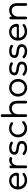

<svg xmlns="http://www.w3.org/2000/svg" viewBox="2172 -2900 744 5128"><g transform="rotate(-90 2544.0 -336.0)"><path d="M294 16C357 16 424 -3 475 -43C485 -53 490 -63 490 -72C490 -91 473 -106 458 -106C451 -106 445 -104 440 -99C393 -63 337 -49 291 -49C283 -49 276 -49 269 -50C240 -52 215 -61 193 -76C149 -107 125 -154 125 -190C125 -203 130 -203 142 -203H450C479 -203 496 -229 496 -266C496 -295 488 -325 473 -356C442 -417 379 -464 280 -464C141 -464 48 -361 48 -234C48 -156 70 -95 115 -51C160 -6 219 16 294 16ZM142 -261C133 -261 128 -264 128 -269C128 -334 198 -403 280 -403C317 -403 349 -392 375 -371C400 -349 415 -324 418 -296C419 -293 419 -289 419 -286C419 -273 412 -259 395 -259Z M688 -226C688 -274 700 -314 723 -345C746 -376 778 -392 819 -392C832 -392 848 -389 867 -384C870 -383 874 -383 877 -383C893 -383 904 -392 910 -410C911 -414 912 -419 912 -423C912 -434 906 -449 885 -456C869 -461 853 -464 837 -464C810 -464 782 -457 752 -443C722 -429 701 -409 688 -382V-421C688 -444 670 -456 653 -456C633 -456 616 -444 616 -421V-21C616 0 632 16 653 16C674 16 688 0 688 -21Z M1155 16C1275 16 1344 -42 1344 -130C1344 -245 1215 -261 1155 -269C1112 -274 1084 -281 1070 -289C1055 -297 1048 -309 1048 -326C1048 -375 1093 -400 1162 -400C1205 -400 1230 -392 1269 -371C1277 -367 1286 -362 1294 -362C1311 -362 1326 -382 1326 -397C1326 -408 1322 -416 1314 -422C1287 -446 1225 -464 1158 -464C1043 -464 976 -409 976 -322C976 -287 987 -262 1008 -246C1029 -229 1054 -218 1083 -213C1111 -208 1135 -204 1155 -202C1230 -193 1272 -174 1272 -125C1272 -78 1235 -48 1160 -48C1107 -48 1066 -63 1034 -91C1021 -102 1010 -107 1002 -107C991 -107 968 -93 968 -72C968 -63 972 -54 979 -46C1024 -5 1082 16 1155 16Z M1674 16C1753 16 1810 -10 1858 -53C1867 -64 1872 -74 1872 -83C1872 -100 1858 -117 1842 -117C1834 -117 1827 -114 1821 -109C1785 -74 1729 -50 1678 -50C1675 -50 1672 -50 1669 -50C1577 -61 1512 -127 1512 -226C1512 -276 1528 -318 1559 -352C1590 -385 1629 -402 1678 -402C1727 -402 1767 -380 1795 -363C1802 -362 1809 -360 1813 -360C1834 -360 1845 -371 1845 -392C1845 -405 1840 -414 1830 -421C1791 -450 1739 -464 1674 -464C1542 -464 1440 -365 1440 -227C1440 -94 1532 16 1674 16Z M2021 16C2042 16 2056 0 2056 -21V-226C2056 -302 2102 -392 2216 -392C2297 -392 2344 -342 2344 -235V-21C2344 0 2360 16 2381 16C2402 16 2416 0 2416 -21V-245C2416 -320 2398 -375 2362 -411C2325 -446 2280 -464 2226 -464C2159 -464 2102 -438 2056 -386V-653C2056 -676 2038 -688 2021 -688C2001 -688 1984 -676 1984 -653V-21C1984 0 2000 16 2021 16Z M2763 16C2898 16 3000 -89 3000 -227C3000 -363 2898 -464 2763 -464C2630 -464 2528 -363 2528 -227C2528 -89 2630 16 2763 16ZM2763 -50C2714 -50 2675 -67 2646 -101C2617 -135 2602 -177 2602 -227C2602 -275 2617 -316 2646 -349C2675 -382 2714 -398 2763 -398C2813 -398 2853 -382 2883 -349C2913 -316 2928 -275 2928 -227C2928 -177 2913 -135 2883 -101C2853 -67 2813 -50 2763 -50Z M3275 16C3395 16 3464 -42 3464 -130C3464 -245 3335 -261 3275 -269C3232 -274 3204 -281 3190 -289C3175 -297 3168 -309 3168 -326C3168 -375 3213 -400 3282 -400C3325 -400 3350 -392 3389 -371C3397 -367 3406 -362 3414 -362C3431 -362 3446 -382 3446 -397C3446 -408 3442 -416 3434 -422C3407 -446 3345 -464 3278 -464C3163 -464 3096 -409 3096 -322C3096 -287 3107 -262 3128 -246C3149 -229 3174 -218 3203 -213C3231 -208 3255 -204 3275 -202C3350 -193 3392 -174 3392 -125C3392 -78 3355 -48 3280 -48C3227 -48 3186 -63 3154 -91C3141 -102 3130 -107 3122 -107C3111 -107 3088 -93 3088 -72C3088 -63 3092 -54 3099 -46C3144 -5 3202 16 3275 16Z M3739 16C3859 16 3928 -42 3928 -130C3928 -245 3799 -261 3739 -269C3696 -274 3668 -281 3654 -289C3639 -297 3632 -309 3632 -326C3632 -375 3677 -400 3746 -400C3789 -400 3814 -392 3853 -371C3861 -367 3870 -362 3878 -362C3895 -362 3910 -382 3910 -397C3910 -408 3906 -416 3898 -422C3871 -446 3809 -464 3742 -464C3627 -464 3560 -409 3560 -322C3560 -287 3571 -262 3592 -246C3613 -229 3638 -218 3667 -213C3695 -208 3719 -204 3739 -202C3814 -193 3856 -174 3856 -125C3856 -78 3819 -48 3744 -48C3691 -48 3650 -63 3618 -91C3605 -102 3594 -107 3586 -107C3575 -107 3552 -93 3552 -72C3552 -63 3556 -54 3563 -46C3608 -5 3666 16 3739 16Z M4270 16C4333 16 4400 -3 4451 -43C4461 -53 4466 -63 4466 -72C4466 -91 4449 -106 4434 -106C4427 -106 4421 -104 4416 -99C4369 -63 4313 -49 4267 -49C4259 -49 4252 -49 4245 -50C4216 -52 4191 -61 4169 -76C4125 -107 4101 -154 4101 -190C4101 -203 4106 -203 4118 -203H4426C4455 -203 4472 -229 4472 -266C4472 -295 4464 -325 4449 -356C4418 -417 4355 -464 4256 -464C4117 -464 4024 -361 4024 -234C4024 -156 4046 -95 4091 -51C4136 -6 4195 16 4270 16ZM4118 -261C4109 -261 4104 -264 4104 -269C4104 -334 4174 -403 4256 -403C4293 -403 4325 -392 4351 -371C4376 -349 4391 -324 4394 -296C4395 -293 4395 -289 4395 -286C4395 -273 4388 -259 4371 -259Z M4989 16C5010 16 5024 0 5024 -21V-245C5024 -320 5006 -375 4970 -411C4933 -446 4888 -464 4834 -464C4770 -464 4707 -434 4664 -386V-421C4664 -444 4646 -456 4629 -456C4609 -456 4592 -444 4592 -421V-21C4592 0 4608 16 4629 16C4650 16 4664 0 4664 -21V-226C4664 -301 4710 -395 4824 -395C4905 -395 4952 -345 4952 -238V-21C4952 0 4968 16 4989 16Z"/></g></svg>

Font: Dongle Light
Style: Regular
Weight: 300
Designer: Yanghee Ryu
Foundry: Yanghee Ryu
Version: Version 2.000